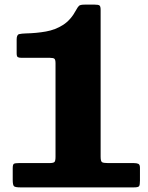

<svg xmlns="http://www.w3.org/2000/svg" viewBox="-20 -810 640 830"><path d="M35 -32.5Q35 -10 40.5 -5Q46 0 67.5 0H559.5Q578 0 581.5 -5.5Q585 -11 585 -29.5V-85Q585 -98.5 578 -101.8Q571 -105 558.5 -105H447.5Q427 -105 421 -109Q415 -113 415 -133V-767Q415 -782.5 410.2 -786.2Q405.5 -790 389.5 -790H346.5Q327 -790 321.5 -784.8Q316 -779.5 309.5 -767.5Q286.5 -724 253 -702.5Q219.5 -681 178.5 -673.8Q137.5 -666.5 91.5 -665.5Q74 -665 63 -662.5Q52 -660 52 -639.5V-579.5Q52 -566 57 -563Q62 -560 74.5 -560H196.5Q211 -560 215.5 -555.8Q220 -551.5 220 -536.5V-132Q220 -114.5 215.5 -109.8Q211 -105 192.5 -105H61.5Q45.5 -105 40.2 -102Q35 -99 35 -83Z"/></svg>

Font: Besley Black
Style: Regular
Weight: 900
Designer: Owen Earl
Foundry: indestructible type*
Version: Version 2.001